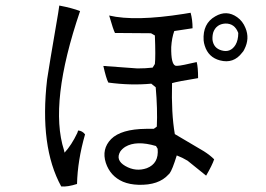

<svg xmlns="http://www.w3.org/2000/svg" viewBox="-20 -668 960 693"><path d="M866 -567Q882 -529 862 -490Q859 -483 854 -478Q823 -437 774 -450Q732 -461 719 -503Q716 -512 715 -522Q711 -583 757 -609Q798 -633 836 -606Q856 -592 866 -567ZM840 -549Q827 -584 793 -583Q761 -581 750 -552Q746 -539 747 -524Q751 -494 780 -486Q812 -477 830 -506Q840 -523 840 -549ZM753 -93Q746 -72 724 -34L657 -88Q639 -99 618 -107Q602 -55 592 -42Q590 -40 588 -38Q553 1 480 -1Q448 -2 424 -12Q378 -32 362 -80Q346 -130 381 -166Q417 -202 507 -203Q503 -203 535 -203L546 -211Q549 -274 542 -353L526 -366Q452 -359 371 -370Q363 -385 353 -430L476 -421Q506 -421 531 -424L539 -437Q542 -463 539 -540L525 -548L395 -549Q389 -560 374 -612Q467 -590 644 -618Q653 -620 668 -622Q675 -597 675 -566Q664 -564 609 -556Q600 -531 598 -498Q597 -437 613 -431Q621 -428 667 -439Q680 -442 690 -444Q695 -425 695 -386Q621 -374 601 -368Q598 -259 611 -184L716 -122Q738 -108 753 -93ZM549 -131 543 -141Q472 -162 432 -138Q421 -131 414 -121Q396 -90 432 -69Q470 -47 510 -61Q554 -78 549 -131ZM287 -183Q260 -89 258 -4Q224 7 201 5Q122 -139 150 -381Q155 -417 190 -621Q192 -636 194 -648Q241 -639 269 -628Q156 -296 211 -126Q212 -121 213 -117Q238 -144 259 -188Q261 -194 262 -197Q277 -196 287 -183Z"/></svg>

Font: cwTeXYen
Style: Medium
Weight: 500
Version: Version 1.17